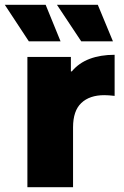

<svg xmlns="http://www.w3.org/2000/svg" viewBox="-53 -779 516 799"><path d="M246 -482Q275 -517 320 -534Q365 -551 424 -551V-380Q398 -383 381 -383Q320 -383 285.5 -350.5Q251 -318 251 -249V0H61V-542H242V-482ZM-33 -759H137L199 -607H67ZM184 -759H354L417 -607H285Z"/></svg>

Font: CMG Sans ExtraBold
Style: Regular
Weight: 800
Designer: Julieta Ulanovsky
Foundry: Julieta Ulanovsky
Version: Version 7.200